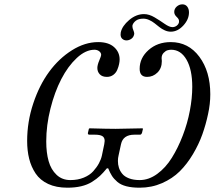

<svg xmlns="http://www.w3.org/2000/svg" viewBox="-20 -852 988 884"><path d="M415 -623Q374.5 -623 333.7 -585.2Q293 -547.4 262.2 -487.8Q231.4 -428.2 212.2 -351.6Q192.9 -274.9 192.9 -201.2Q192.9 -148.9 203.9 -110.1Q214.8 -71.3 240.5 -47.1Q266.1 -22.9 304.2 -22.9Q338.4 -22.9 365.7 -34.2Q393.1 -45.4 409.4 -63.7Q425.8 -82 435.5 -100.1Q445.3 -118.2 449.2 -136.2L460 -188Q461.9 -199.7 461.9 -203.1Q461.9 -218.8 451.2 -225.3Q440.4 -231.9 417 -231.9H392.1Q383.3 -231.9 384.8 -240.2L389.2 -258.8L392.1 -261.2Q475.1 -258.8 512.2 -258.8L636.2 -261.2L638.2 -258.8L633.8 -240.2Q630.4 -231.9 625 -231.9H599.1Q546.4 -231.9 537.1 -188L525.9 -136.2Q522.9 -124.5 522.9 -110.8Q522.9 -94.2 527.6 -79.6Q532.2 -64.9 543 -51.8Q553.7 -38.6 574.2 -30.8Q594.7 -22.9 623 -22.9Q665 -22.9 703.9 -51.3Q742.7 -79.6 771.2 -125.5Q799.8 -171.4 821.5 -228Q843.3 -284.7 854.2 -342.8Q865.2 -400.9 865.2 -452.1Q865.2 -531.2 838.9 -577.1Q812.5 -623 768.1 -623Q760.3 -623 751.5 -620.6Q742.7 -618.2 733.4 -608.6Q724.1 -599.1 724.1 -584Q724.1 -582 724.6 -577.6Q725.1 -573.2 725.1 -570.8Q725.1 -537.6 704.8 -517.8Q684.6 -498 657.2 -498Q623 -498 623 -535.2Q623 -585.4 664.1 -621.8Q705.1 -658.2 766.1 -658.2Q847.7 -658.2 897.9 -590.6Q948.2 -522.9 948.2 -418Q948.2 -373 938 -327.1Q927.7 -278.3 911.6 -233.2Q895.5 -188 868.4 -142.3Q841.3 -96.7 807.6 -63.2Q773.9 -29.8 726.1 -8.8Q678.2 12.2 623 12.2Q587.4 12.2 561.8 5.6Q536.1 -1 520.3 -14.6Q504.4 -28.3 495.6 -42Q486.8 -55.7 478 -77.1H472.2Q455.1 -56.2 440.2 -42.2Q425.3 -28.3 403.6 -14.6Q381.8 -1 353.5 5.6Q325.2 12.2 290 12.2Q238.8 12.2 201.7 -5.1Q164.6 -22.5 144 -53.2Q123.5 -84 114.3 -121.1Q105 -158.2 105 -203.1Q105 -291.5 133.1 -375.7Q161.1 -460 206.3 -521.5Q251.5 -583 311.3 -620.6Q371.1 -658.2 432.1 -658.2Q479.5 -658.2 505.1 -635.3Q530.8 -612.3 530.8 -578.1Q530.8 -568.8 528.3 -556.9Q525.9 -544.9 520 -530.8Q514.2 -516.6 501.7 -507.3Q489.3 -498 472.2 -498Q450.7 -498 439.5 -509.8Q428.2 -521.5 428.2 -539.1Q428.2 -552.7 437 -573.5Q445.8 -594.2 445.8 -599.1Q445.8 -608.9 436.8 -616Q427.7 -623 415 -623ZM643.1 -787.1Q666.5 -787.1 691.9 -772Q717.3 -756.8 738.5 -741.9Q759.8 -727.1 773.9 -727.1Q784.7 -727.1 793.5 -733.6Q802.2 -740.2 804.2 -750V-755.9Q804.2 -764.2 793.2 -774.4Q782.2 -784.7 782.2 -796.9Q782.2 -811.5 793.7 -821.8Q805.2 -832 819.8 -832Q834 -832 842 -821.5Q850.1 -811 850.1 -794.9Q850.1 -762.7 824 -734.4Q797.9 -706.1 766.1 -706.1Q752.4 -706.1 738.8 -712.2Q725.1 -718.3 713.9 -727.3Q702.6 -736.3 691.4 -745.1Q680.2 -753.9 666.7 -760Q653.3 -766.1 640.1 -766.1Q617.2 -766.1 605 -756.3Q592.8 -746.6 589.8 -734.9V-729Q589.8 -722.7 594 -712.9Q598.1 -703.1 598.1 -696.8Q598.1 -693.8 597.2 -691.9Q594.2 -679.7 584 -672.9Q573.7 -666 562 -666Q551.3 -666 543.2 -673.1Q535.2 -680.2 535.2 -692.9Q535.2 -700.2 536.1 -703.1Q542.5 -732.4 574.7 -759.8Q606.9 -787.1 643.1 -787.1Z"/></svg>

Font: Common Serif News
Style: Italic
Weight: 450
Italic angle: -12°
Designer: Philipp H. Poll, Khaled Hosny
Foundry: Stefan Peev, Context Ltd.
Version: Version 1.026